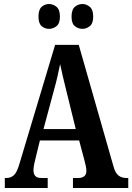

<svg xmlns="http://www.w3.org/2000/svg" viewBox="-20 -938 660 958"><path d="M4 0V-50H13Q34 -50 49.5 -64Q65 -78 78 -124L255 -714H373L547 -105Q556 -74 571.5 -62Q587 -50 611 -50H620V0H344V-50H372Q389 -50 400 -58.5Q411 -67 411 -85Q411 -97 407.5 -112.5Q404 -128 401 -139L375 -237H179L158 -151Q155 -139 151 -121Q147 -103 147 -89Q147 -71 155.5 -60.5Q164 -50 186 -50H218V0ZM197 -294H358L311 -485Q302 -522 294 -555Q286 -588 280 -618Q274 -588 266.5 -555.5Q259 -523 250 -491ZM392 -794Q370 -794 353.5 -807.5Q337 -821 337 -855Q337 -890 353.5 -904Q370 -918 392 -918Q411 -918 428 -904Q445 -890 445 -855Q445 -821 428 -807.5Q411 -794 392 -794ZM224 -794Q204 -794 188 -807.5Q172 -821 172 -855Q172 -890 188 -904Q204 -918 224 -918Q245 -918 262 -904Q279 -890 279 -855Q279 -821 262 -807.5Q245 -794 224 -794Z"/></svg>

Font: Noto Serif Hebrew ExtraCondensed
Style: Bold
Weight: 700
Width: 2
Designer: Monotype Design Team
Foundry: Monotype Imaging Inc.
Version: Version 2.004; ttfautohint (v1.8.4.7-5d5b)